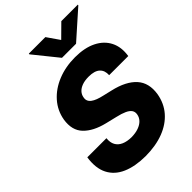

<svg xmlns="http://www.w3.org/2000/svg" viewBox="-275 -1072 1196 1196"><g transform="rotate(-45 323.0 -474.0)"><path d="M276.9 9.8Q185.5 9.3 122.3 -18.3Q59.1 -45.9 30.5 -101.8Q2 -157.7 14.6 -242.2H183.1Q179.2 -207.5 192.1 -183.8Q205.1 -160.2 232.2 -148.2Q259.3 -136.2 298.3 -135.7Q334 -136.2 360.8 -145.8Q387.7 -155.3 403.8 -172.4Q419.9 -189.5 423.3 -211.9Q426.8 -231.9 416.7 -246.6Q406.7 -261.2 382.8 -272.2Q358.9 -283.2 320.3 -292L247.6 -309.6Q157.2 -331.5 110.8 -379.9Q64.5 -428.2 77.6 -511.7Q89.4 -579.6 134.3 -630.4Q179.2 -681.2 248.3 -709.2Q317.4 -737.3 400.9 -737.3Q485.4 -737.3 542.7 -708.7Q600.1 -680.2 626 -628.7Q651.9 -577.1 641.1 -507.8H472.7Q475.1 -547.9 451.2 -569.8Q427.2 -591.8 376 -591.8Q341.8 -591.8 317.6 -583Q293.5 -574.2 279.5 -558.8Q265.6 -543.5 262.2 -523.4Q258.8 -507.3 263.9 -494.9Q269 -482.4 281.7 -472.9Q294.4 -463.4 313.2 -456.3Q332 -449.2 356 -443.8L415.5 -429.7Q467.3 -418 505.4 -398.4Q543.5 -378.9 567.6 -352.1Q591.8 -325.2 600.3 -290Q608.9 -254.9 602.1 -211.4Q590.3 -142.1 547.6 -92.8Q504.9 -43.5 436.3 -17.1Q367.7 9.3 276.9 9.8ZM359.4 -956.5 416.5 -874 500 -956.5H645.5L644.5 -951.2L465.3 -792H341.3L212.9 -951.2L213.9 -956.5Z"/></g></svg>

Font: Inter Tight ExtraBold
Style: Italic
Weight: 800
Italic angle: -9.39999°
Designer: Rasmus Andersson
Foundry: rsms
Version: Version 3.004